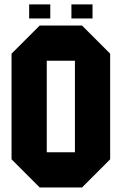

<svg xmlns="http://www.w3.org/2000/svg" viewBox="-20 -832 540 852"><path d="M187.5 -156.2H312.5V-562.5H187.5ZM31.2 -593.8 156.2 -718.8H343.8L468.8 -593.8V-125L343.8 0H156.2L31.2 -125ZM109.4 -750V-812.5H203.1V-750ZM296.9 -750V-812.5H390.6V-750Z"/></svg>

Font: Signwood
Style: Regular
Weight: 400
Designer: GGBotNet
Foundry: GGBotNet
Version: 0.95